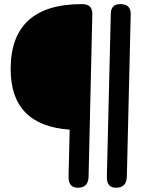

<svg xmlns="http://www.w3.org/2000/svg" viewBox="-20 -818 734 923"><path d="M558.6 -798.3Q513.7 -798.3 512.7 -752.9L493.7 31.2Q492.2 83.5 536.1 84.5Q587.9 85.4 589.8 32.2L608.4 -750Q609.4 -798.3 558.6 -798.3ZM374 -798.3Q31.2 -798.3 31.2 -485.8Q31.2 -214.4 314.9 -194.8L309.6 31.2Q308.6 83.5 352.5 84.5Q404.3 85.4 405.8 32.2L423.8 -750Q424.8 -798.3 374 -798.3Z"/></svg>

Font: Comic Relief
Style: Regular
Weight: 400
Designer: Jeff Davis
Foundry: Loudifier
Version: Version 1.200; ttfautohint (v1.8.4.7-5d5b)